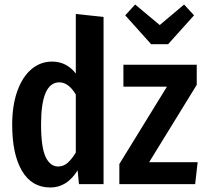

<svg xmlns="http://www.w3.org/2000/svg" viewBox="-20 -816 911 851"><path d="M439 -741V0H330L324 -61Q277 15 203 15Q121 15 77.5 -58.5Q34 -132 34 -264Q34 -348 56.5 -411.5Q79 -475 119 -509Q159 -543 211 -543Q275 -543 316 -490V-754ZM316 -140V-397Q284 -451 243 -451Q162 -451 162 -265Q162 -164 182 -121Q202 -78 238 -78Q261 -78 279.5 -94Q298 -110 316 -140ZM852 -529V-440L641 -97H856L845 0H509V-89L720 -432H527V-529ZM796 -796 840 -748 725 -620H650L535 -748L579 -796L688 -705Z"/></svg>

Font: Fira Sans Extra Condensed Medium
Style: Regular
Weight: 500
Width: 1
Designer: Carrois Corporate & Edenspiekermann AG
Foundry: Carrois Corporate GbR & Edenspiekermann AG
Version: Version 4.203